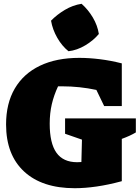

<svg xmlns="http://www.w3.org/2000/svg" viewBox="-20 -979 739 1012"><path d="M374 13Q202 13 107 -75Q12 -163 12 -323Q12 -434 58 -512.5Q104 -591 190.5 -632.5Q277 -674 398 -674Q449 -674 506 -667Q563 -660 622 -645V-420H529L488 -505Q399 -524 308 -524Q297 -524 286 -524Q264 -477 253 -429.5Q242 -382 242 -327Q242 -224 277.5 -174Q313 -124 387 -124Q398 -124 409 -125L412 -243L323 -274V-355H696V-281Q681 -272 662.5 -263.5Q644 -255 622 -247V-24Q552 -5 490 4Q428 13 374 13ZM410 -959Q445 -928 469.5 -886.5Q494 -845 501 -800Q473 -766 429.5 -740Q386 -714 341 -709Q307 -736 282 -779.5Q257 -823 249 -870Q280 -902 322 -927Q364 -952 410 -959Z"/></svg>

Font: Piazzolla Black
Style: Regular
Weight: 900
Designer: Juan Pablo del Peral
Foundry: Huerta Tipografica
Version: Version 1.330